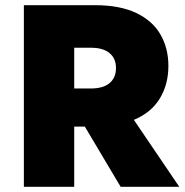

<svg xmlns="http://www.w3.org/2000/svg" viewBox="-20 -720 713 740"><path d="M72 -700H347Q442 -700 505 -670Q568 -640 598.5 -587Q629 -534 629 -466Q629 -395 596 -340.5Q563 -286 496 -258L671 0H445L307 -232H266V0H72ZM331 -536H266V-379H331Q377 -379 402 -399.5Q427 -420 427 -458Q427 -495 402 -515.5Q377 -536 331 -536Z"/></svg>

Font: Jost* Heavy
Style: Regular
Weight: 800
Version: Version 3.7